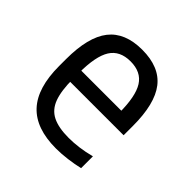

<svg xmlns="http://www.w3.org/2000/svg" viewBox="-146 -656 792 792"><g transform="rotate(45 250.0 -260.0)"><path d="M286 10Q169 10 112 -51.5Q55 -113 55 -240V-280Q55 -409 102.5 -469.5Q150 -530 250 -530Q351 -530 398 -469.5Q445 -409 445 -280V-226H94V-291H385L367 -268V-277Q367 -375 339.5 -418.5Q312 -462 250 -462Q188 -462 160.5 -418.5Q133 -375 133 -277V-243Q133 -174 148 -133.5Q163 -93 198 -75.5Q233 -58 292 -58Q321 -58 351.5 -62Q382 -66 417 -75V-6Q387 1 352.5 5.5Q318 10 286 10Z"/></g></svg>

Font: M PLUS 1 Code
Style: Regular
Weight: 400
Designer: Coji Morishita
Foundry: UNDERFOREST DESIGN
Version: Version 1.005